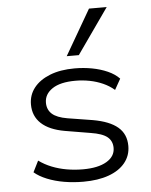

<svg xmlns="http://www.w3.org/2000/svg" viewBox="-54 -801 669 853"><g transform="rotate(-5 280.5 -374.0)"><path d="M284 8Q239 8 198 1Q157 -6 122.5 -20Q88 -34 66 -53L91 -103Q117 -84 148.5 -71.5Q180 -59 215 -53Q250 -47 286 -47Q354 -47 392 -69.5Q430 -92 430 -130Q430 -161 408 -179Q386 -197 334 -205L221 -224Q152 -236 116.5 -269Q81 -302 81 -354Q81 -396 106 -428Q131 -460 177.5 -478.5Q224 -497 288 -497Q328 -497 365.5 -490Q403 -483 434.5 -469Q466 -455 486 -434L459 -386Q437 -405 409 -417.5Q381 -430 350 -436Q319 -442 287 -442Q219 -442 183.5 -418Q148 -394 148 -356Q148 -325 169 -306Q190 -287 237 -279L349 -261Q423 -248 459.5 -217Q496 -186 496 -133Q496 -90 470 -58Q444 -26 396.5 -9Q349 8 284 8ZM258 -554 375 -756H454L312 -554Z"/></g></svg>

Font: Nunito Sans 10pt SemiExpanded Light
Style: Regular
Weight: 300
Width: 6
Designer: Vernon Adams
Foundry: Vernon Adams
Version: Version 3.101;gftools[0.9.27]